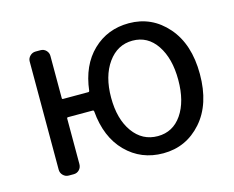

<svg xmlns="http://www.w3.org/2000/svg" viewBox="-84 -678 991 812"><g transform="rotate(-15 411.5 -272.5)"><path d="M534.2 -63.5Q600.6 -63.5 639.6 -120.1Q678.7 -176.8 678.7 -271.5Q678.7 -365.2 639.6 -423.3Q600.6 -481.4 534.2 -481.4Q467.8 -481.4 426.3 -423.3Q384.8 -365.2 384.8 -271.5Q384.8 -177.7 425.8 -120.6Q466.8 -63.5 534.2 -63.5ZM182.6 -323.2Q182.6 -319.3 187.5 -319.3H297.9Q301.8 -319.3 302.7 -323.2Q315.4 -432.6 379.9 -494.6Q444.3 -556.6 538.1 -556.6Q638.7 -556.6 706.1 -479.5Q773.4 -402.3 773.4 -271.5Q773.4 -139.6 706.1 -63.5Q638.7 12.7 538.1 12.7Q441.4 12.7 376 -53.2Q310.5 -119.1 300.8 -234.4Q299.8 -239.3 295.9 -239.3H187.5Q182.6 -239.3 182.6 -234.4V-35.2Q182.6 -20.5 172.9 -10.3Q163.1 0 148.4 0H127Q112.3 0 102.1 -10.3Q91.8 -20.5 91.8 -35.2V-508.8Q91.8 -522.5 102.1 -532.7Q112.3 -543 127 -543H148.4Q163.1 -543 172.9 -532.7Q182.6 -522.5 182.6 -508.8Z"/></g></svg>

Font: Gen Jyuu GothicL Regular
Style: Regular
Weight: 400
Designer: [Source Han Sans]
Ryoko NISHIZUKA  (kana & ideographs); Paul D. Hunt (Latin, Greek & Cyrillic); Wenlong ZHANG  (bopomofo
Version: Version 1.002.20150607